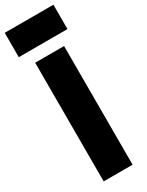

<svg xmlns="http://www.w3.org/2000/svg" viewBox="-269 -1053 839 1093"><g transform="rotate(-30 150.0 -507.0)"><path d="M310 -854ZM310 -854H-10V-1014H310ZM245 0H55V-780H245Z"/></g></svg>

Font: Tanohe Sans Black
Style: Regular
Weight: 900
Designer: Village Type and Design LLC & Cristiano Sobral
Foundry: Cooper Hewitt Smithsonian Design Museum
Version: Version 1.00;March 11, 2020;FontCreator 12.0.0.2522 64-bit; 